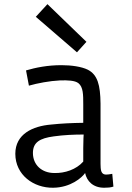

<svg xmlns="http://www.w3.org/2000/svg" viewBox="-20 -881 624 911"><path d="M52.7 -151.4C52.7 -50.8 139.6 11.2 232.4 9.8C315.9 8.8 369.1 -38.6 383.8 -60.1C392.1 -21.5 421.4 9.8 474.1 9.8C491.2 9.8 504.4 8.8 518.1 4.4L512.7 -56.2C487.8 -51.8 474.1 -49.8 465.3 -60.1C456.1 -70.3 457 -93.8 457 -126.5V-389.2C456.1 -478 442.9 -526.4 396.5 -550.3C366.7 -564.9 318.8 -571.8 271.5 -571.8C205.6 -571.8 149.9 -560.5 103.5 -546.9L117.2 -474.6C158.2 -486.3 215.3 -497.1 265.1 -499.5C301.3 -500.5 335 -499.5 352.1 -486.3C375 -467.8 375 -431.6 375 -386.2V-298.3C320.3 -297.4 272.9 -295.4 222.2 -290C135.3 -282.7 52.7 -245.1 52.7 -151.4ZM136.2 -155.3C136.2 -205.6 168.9 -225.1 234.9 -233.9C283.2 -240.7 331.5 -242.7 377 -242.7C377 -242.7 375 -219.2 375 -178.7V-114.3C341.8 -76.7 287.6 -58.6 237.8 -60.1C178.7 -60.1 136.2 -98.1 136.2 -155.3ZM390.1 -682.6 205.1 -861.3 149.9 -801.3 345.2 -632.8Z"/></svg>

Font: Duru Sans
Style: Regular
Weight: 400
Designer: Onur Yazıcıgil
Foundry: Onur Yazıcıgil
Version: Version 1.002